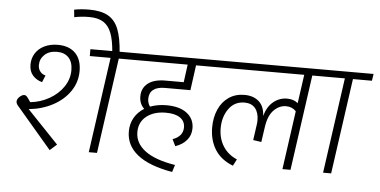

<svg xmlns="http://www.w3.org/2000/svg" viewBox="-62 -1072 2535 1280"><g transform="rotate(5 1205.5 -432.0)"><path d="M457 -533Q457 -459 415.5 -398Q374 -337 302 -298.5Q230 -260 141 -251L350 -32L304 9L71 -264Q56 -280 56 -294Q56 -311 72.5 -326.5Q89 -342 104 -342Q114 -342 122 -333Q130 -324 147 -298Q215 -305 274 -338.5Q333 -372 367.5 -423.5Q402 -475 402 -534Q402 -589 374 -618.5Q346 -648 296 -648Q244 -648 213.5 -619.5Q183 -591 183 -550Q183 -525 196.5 -507.5Q210 -490 233 -484L214 -438Q176 -448 151.5 -475.5Q127 -503 127 -548Q127 -590 148 -623.5Q169 -657 208 -676Q247 -695 298 -695Q373 -695 415 -653Q457 -611 457 -533ZM841 -639H710L620 0H565L655 -639H516V-685H848Z M489 -898Q437 -898 390 -888L385 -938Q430 -947 486 -947Q565 -947 612 -920.5Q659 -894 682 -836Q705 -778 712 -680L663 -677Q657 -758 638.5 -805.5Q620 -853 584.5 -875.5Q549 -898 489 -898Z M929 -388Q929 -362 945 -338Q996 -357 1054 -357Q1142 -357 1191 -319.5Q1240 -282 1240 -219Q1240 -173 1212.5 -140Q1185 -107 1136 -90L1114 -135Q1183 -160 1183 -220Q1183 -261 1150 -284Q1117 -307 1055 -307Q975 -307 925.5 -268Q876 -229 876 -162Q876 -88 943 -37.5Q1010 13 1145 35L1130 83Q974 56 896.5 -6Q819 -68 819 -161Q819 -213 842.5 -253.5Q866 -294 908 -320Q875 -351 875 -401Q875 -456 915.5 -488Q956 -520 1033 -520H1155L1171 -639H807L814 -685H1387L1381 -639H1227L1204 -471H1033Q982 -471 955.5 -450Q929 -429 929 -388Z M2132 -639H2005L1915 0H1861L1916 -392Q1890 -420 1849 -420Q1804 -420 1767.5 -383.5Q1731 -347 1720 -271L1705 -168L1650 -176L1664 -275Q1667 -293 1667 -310Q1667 -361 1642.5 -390.5Q1618 -420 1571 -420Q1504 -420 1465.5 -366Q1427 -312 1427 -236Q1427 -168 1459.5 -116Q1492 -64 1553 -38L1530 6Q1448 -26 1409 -89Q1370 -152 1370 -236Q1370 -303 1393.5 -356.5Q1417 -410 1461.5 -440.5Q1506 -471 1566 -471Q1627 -471 1663.5 -438Q1700 -405 1702 -342Q1720 -406 1760.5 -438.5Q1801 -471 1851 -471Q1895 -471 1924 -447L1951 -639H1348L1355 -685H2139Z M2404 -639H2277L2187 0H2133L2223 -639H2098L2104 -685H2411Z"/></g></svg>

Font: FiraGO Light
Style: Italic
Weight: 300
Italic angle: -8°
Designer: bBox Type GmbH
Foundry: bBox Type GmbH
Version: Version 1.001